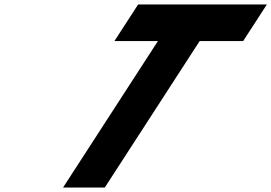

<svg xmlns="http://www.w3.org/2000/svg" viewBox="-20 -845 1222 865"><path d="M495.5 -660H691.5L264 0H452L879.5 -660H1075.5L1182.4 -825H602.4Z"/></svg>

Font: Hussar
Style: BdWodka
Weight: 700
Foundry: Cannot Into Space Fonts
Version: Version 2.00